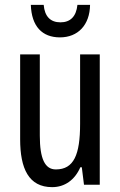

<svg xmlns="http://www.w3.org/2000/svg" viewBox="-20 -761 496 791"><path d="M351 -741H299C294 -692 269 -669 229 -669C188 -669 164 -693 160 -741H107C110 -652 154 -607 227 -607C301 -607 350 -658 351 -741ZM391 -537H310V-251C310 -123 284 -63 210 -63C165 -63 144 -107 144 -202V-537H63V-187C63 -67 98 10 195 10C246 10 288 -19 311 -72H317L326 0H391Z"/></svg>

Font: Noto Sans Devanagari ExtraCondensed
Style: Regular
Weight: 400
Width: 2
Designer: Jelle Bosma - Monotype Design Team
Foundry: Monotype Imaging Inc.
Version: Version 2.004